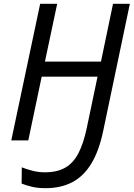

<svg xmlns="http://www.w3.org/2000/svg" viewBox="-20 -734 699 1004"><path d="M218 250Q179 250 148.5 243Q118 236 93 226L94 141Q119 151 150 159Q181 167 215 167Q279 167 321.5 142.5Q364 118 390.5 66.5Q417 15 434 -66L490 -333H198L128 0H39L190 -714H279L215 -412H508L571 -714H659L520 -51Q498 55 457.5 121.5Q417 188 357.5 219Q298 250 218 250Z"/></svg>

Font: Noto Sans Display
Style: Italic
Weight: 400
Italic angle: -12°
Designer: Monotype Design Team
Foundry: Monotype Imaging Inc.
Version: Version 2.003